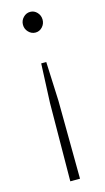

<svg xmlns="http://www.w3.org/2000/svg" viewBox="-124 -546 479 879"><g transform="rotate(-15 116.0 -106.5)"><path d="M70 -456Q70 -476 84 -490.5Q98 -505 117 -505Q136 -505 149.5 -490.5Q163 -476 163 -456Q163 -436 149.5 -421.5Q136 -407 117 -407Q98 -407 84 -421.5Q70 -436 70 -456ZM129 -264 137 -78 140 292H94L97 -79L105 -264Z"/></g></svg>

Font: LINE Seed JP_TTF Thin
Style: Regular
Weight: 250
Designer: LY Corporation & Fontrix & Fontworks
Version: Version 1.008